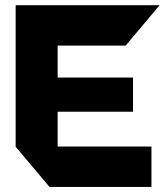

<svg xmlns="http://www.w3.org/2000/svg" viewBox="-20 -739 650 759"><path d="M175.8 0 41.9 -158.8V-159.8H578.7V0ZM41.9 -159.8V-718.5H207.9V-159.8ZM207.9 -297.4V-432.6H505.9V-297.4ZM207.9 -558.7V-718.5H610.2V-717.5L476.7 -558.7Z"/></svg>

Font: Foldit Thin
Style: Regular
Weight: 100
Designer: Sophia Tai
Foundry: Sophia Tai
Version: Version 1.003